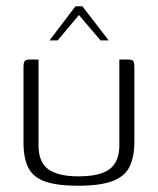

<svg xmlns="http://www.w3.org/2000/svg" viewBox="-20 -589 503 613"><path d="M103 -399V-125Q103 -71 134.5 -48.5Q166 -26 230 -26Q300 -26 330.5 -49.5Q361 -73 361 -125V-399Q362 -399 365.5 -399Q369 -399 373 -399Q377 -399 381 -399Q385 -399 386 -399Q396 -399 400.5 -397.5Q405 -396 407 -391Q409 -386 409 -375V-137Q409 -90 394.5 -58.5Q380 -27 341 -11.5Q302 4 229 4Q164 4 125.5 -9Q87 -22 71 -52.5Q55 -83 55 -134V-375Q55 -389 59 -394Q63 -399 75 -399Q82 -399 88.5 -399Q95 -399 103 -399ZM138 -460 221 -569H243L327 -460H301L232 -541L164 -460Z"/></svg>

Font: Genos Thin Light
Style: Regular
Weight: 300
Version: Version 1.010